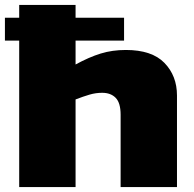

<svg xmlns="http://www.w3.org/2000/svg" viewBox="-27 -760 790 780"><path d="M51 0V-595H-7V-688H51V-740H280V-688H477V-595H280V-498Q335 -528 382 -542.5Q429 -557 484 -557Q590 -557 641 -504.5Q692 -452 692 -372V0H463V-294Q463 -342 443 -362.5Q423 -383 388 -383Q362 -383 336.5 -375.5Q311 -368 280 -356V0Z"/></svg>

Font: Georama Extended ExtraBold
Style: Regular
Weight: 800
Width: 7
Designer: Jean-Baptiste Levee
Foundry: Production Type
Version: Version 1.000